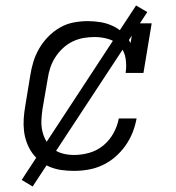

<svg xmlns="http://www.w3.org/2000/svg" viewBox="-20 -615 640 700"><path d="M250 8Q227 8 205 5Q183 2 163 -6Q143 -14 126 -27.5Q109 -41 97 -58Q85 -75 77.5 -95.5Q70 -116 67.5 -138Q65 -160 66.5 -182.5Q68 -205 72 -228L90 -338Q94 -364 101.5 -389Q109 -414 122.5 -437.5Q136 -461 155.5 -481Q175 -501 198.5 -514.5Q222 -528 248 -533Q274 -538 300 -538Q324 -538 347.5 -534Q371 -530 392 -520Q413 -510 429.5 -494Q446 -478 456 -458L468 -530H533L503 -349H438Q442 -375 438 -401.5Q434 -428 417.5 -446.5Q401 -465 376 -472.5Q351 -480 325 -480Q305 -480 284.5 -476.5Q264 -473 244.5 -463.5Q225 -454 209 -439Q193 -424 181.5 -406Q170 -388 163.5 -368.5Q157 -349 154 -328L135 -218Q132 -198 131 -177Q130 -156 134.5 -136.5Q139 -117 149 -100Q159 -83 174.5 -71.5Q190 -60 209.5 -55Q229 -50 250 -50Q278 -50 306 -58Q334 -66 356.5 -84.5Q379 -103 393.5 -129Q408 -155 413 -183H478Q473 -156 463 -131Q453 -106 437 -83.5Q421 -61 399.5 -42.5Q378 -24 353 -12.5Q328 -1 302 3.5Q276 8 250 8ZM99 65 59 41 476 -595 517 -571Z"/></svg>

Font: Iosevka Slab LtExObl
Style: Regular
Weight: 300
Width: 7
Italic angle: -9°
Monospace: yes
Designer: Belleve Invis
Foundry: Belleve Invis
Version: Version 11.1.0; ttfautohint (v1.8.3)